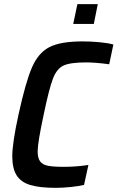

<svg xmlns="http://www.w3.org/2000/svg" viewBox="-20 -895 565 923"><path d="M39 -144Q39 -207 69 -344Q103 -500 133.5 -570.5Q164 -641 217.5 -668.5Q271 -696 377 -696Q417 -696 459 -692Q501 -688 525 -681L505 -586Q439 -595 394 -595Q318 -595 285.5 -580Q253 -565 234.5 -517Q216 -469 190 -344Q161 -209 161 -167Q161 -135 173 -119Q185 -103 211 -98Q237 -93 287 -93Q347 -93 405 -102L384 -6Q359 0 320 4Q281 8 249 8Q171 8 126 -5.5Q81 -19 60 -52Q39 -85 39 -144ZM332 -780 352 -875H450L431 -780Z"/></svg>

Font: Saira Semi Condensed Medium
Style: Italic
Weight: 500
Width: 4
Italic angle: -12°
Designer: Hector Gatti with collaboration of the Omnibus-Type team
Foundry: Omnibus-Type
Version: Version 1.001; ttfautohint (v1.8)